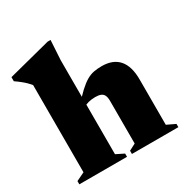

<svg xmlns="http://www.w3.org/2000/svg" viewBox="-178 -863 965 999"><g transform="rotate(-30 304.0 -363.0)"><path d="M330.5 -19.5 370 -40V-296Q370 -317.5 364 -329.8Q358 -342 345.2 -347Q332.5 -352 312.5 -352Q290.5 -352 271.2 -347Q252 -342 233 -331L219 -349.5Q255 -391.5 282 -416.2Q309 -441 331.2 -453.8Q353.5 -466.5 375.2 -470.5Q397 -474.5 422 -474.5Q490 -474.5 524.5 -434.5Q559 -394.5 559 -316V-43.5L609.5 -19.5V0H330.5ZM301 0H14.5V-19.5L64.5 -43.5V-567.5Q56.5 -577.5 46 -588Q35.5 -598.5 21.2 -610Q7 -621.5 -12.5 -635V-659.5L243 -725.5H260.5L253.5 -608V-43L301 -19.5Z"/></g></svg>

Font: Newsreader 36pt ExtraBold
Style: Regular
Weight: 800
Designer: Hugues Gentile
Foundry: Production Type
Version: Version 1.003